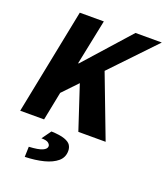

<svg xmlns="http://www.w3.org/2000/svg" viewBox="-159 -760 962 1111"><g transform="rotate(20 322.0 -204.5)"><path d="M644 -651 191 -176 156 0H9L139 -651H287L230 -373H234L482 -651ZM268 -300 376 -418 535 0H367ZM125 242 127 179Q185 176 209.5 165Q234 154 234 137Q234 127 222.5 117.5Q211 108 179 108L220 51Q274 53 302 63Q330 73 340 88.5Q350 104 350 124Q350 164 320.5 189Q291 214 240.5 227Q190 240 125 242Z"/></g></svg>

Font: Source Code Pro ExtraLight ExtraBold
Style: Italic
Weight: 800
Italic angle: -11°
Monospace: yes
Version: Version 1.016;hotconv 1.0.116;makeotfexe 2.5.65601